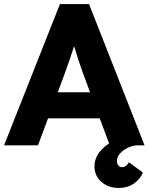

<svg xmlns="http://www.w3.org/2000/svg" viewBox="-21 -720 736 951"><path d="M-1 0 276 -700H420L695 0H523L473 -134H217L167 0ZM299 -354 265 -263H425L391 -355Q380 -385 368 -421Q356 -457 346 -491Q335 -457 323.5 -423Q312 -389 299 -354ZM567 211Q516 211 481.5 181Q447 151 447 104Q447 53 491.5 12Q536 -29 613 -50L650 0Q611 7 584.5 29.5Q558 52 558 77Q558 90 565 99Q572 108 585 108Q603 108 618 84L687 135Q673 168 641.5 189.5Q610 211 567 211Z"/></svg>

Font: Lexend Deca
Style: Bold
Weight: 700
Designer: Bonnie Shaver-Troup, Thomas Jockin
Foundry: Lexend
Version: Version 1.008; ttfautohint (v1.8.4.7-5d5b)